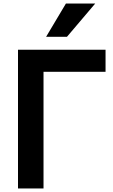

<svg xmlns="http://www.w3.org/2000/svg" viewBox="-20 -1068 640 1088"><path d="M82 0V-786.1H578.1V-661.1H226.6V0ZM241.2 -859.4 353.5 -1047.9H519.5L359.4 -859.4Z"/></svg>

Font: Gothic A1 ExtraBold
Style: Regular
Weight: 800
Designer: HanYang I&C Co.,Ltd.
Foundry: HanYang I&C Co.,Ltd.
Version: Version 2.50